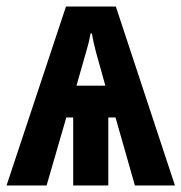

<svg xmlns="http://www.w3.org/2000/svg" viewBox="-20 -565 553 585"><path d="M272 -408 301 -304H213L243 -409Q251 -435 256 -463H260Q264 -438 272 -408ZM181 -545 0 0H122L182 -207H203V0H310V-207H332L391 0H513L333 -545Z"/></svg>

Font: Noto Sans UI Condensed
Style: Bold
Weight: 700
Width: 3
Designer: Monotype Design Team
Foundry: Monotype Imaging Inc.
Version: 1.001